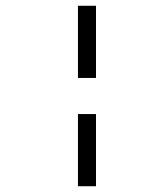

<svg xmlns="http://www.w3.org/2000/svg" viewBox="-20 -645 540 665"><path d="M312.5 -375H250V-625H312.5ZM250 -250H312.5V0H250Z"/></svg>

Font: 寒蝉点阵体 16px
Style: Regular
Weight: 400
Designer: Designed by Warren2060
Foundry: ChillType
Version: Version 1.000